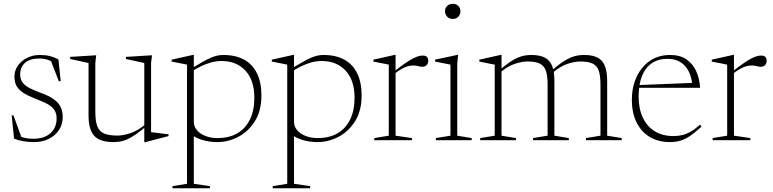

<svg xmlns="http://www.w3.org/2000/svg" viewBox="-20 -733 4042 1004"><path d="M187.5 -445.5Q218 -445.5 240.2 -440Q262.5 -434.5 285.5 -422.5L297.5 -308.5H287.5L242.5 -424.5L271.5 -395.5Q248 -414.5 228.2 -420.8Q208.5 -427 185.5 -427Q134.5 -427 110 -403.8Q85.5 -380.5 85.5 -344Q85.5 -317 99.5 -299.8Q113.5 -282.5 137.5 -271Q161.5 -259.5 191.5 -248Q214.5 -240 235.2 -229.8Q256 -219.5 272.2 -205.5Q288.5 -191.5 298.2 -170.8Q308 -150 308 -120.5Q308 -82.5 288.5 -53Q269 -23.5 235.2 -6.8Q201.5 10 158.5 10Q126.5 10 100.5 5.2Q74.5 0.5 53.5 -8L41 -129.5H50.5L95 -7L66.5 -29.5Q77 -23 90.5 -17.8Q104 -12.5 120 -10Q136 -7.5 155 -7.5Q211.5 -7.5 243.8 -36.5Q276 -65.5 276 -113.5Q276 -136.5 267.2 -152.5Q258.5 -168.5 243.2 -179.5Q228 -190.5 208 -199.2Q188 -208 165 -217Q135 -228.5 110 -242.5Q85 -256.5 70.2 -277.5Q55.5 -298.5 55.5 -332.5Q55.5 -364 73.5 -389.8Q91.5 -415.5 121.8 -430.5Q152 -445.5 187.5 -445.5Z M478.5 -148.5Q478.5 -100 488.8 -72.8Q499 -45.5 524.5 -34.8Q550 -24 594.5 -24Q622 -24 660 -36Q698 -48 738.5 -81L747.5 -75.5Q715 -47.5 690.5 -30.5Q666 -13.5 646.2 -4.8Q626.5 4 609 7Q591.5 10 574 10Q502.5 10 472.8 -22.8Q443 -55.5 443 -129V-403.5L347 -424.5V-435.5L483 -444L478.5 -404ZM734.5 10.5V-71.5V-403.5L638.5 -424.5V-435.5L775 -444L770 -404V-42Q774.5 -41.5 786 -40Q797.5 -38.5 812.2 -36.8Q827 -35 840.2 -33.2Q853.5 -31.5 861.5 -30.5V-21.5L739 10.5Z M1310 -221.5Q1310 -313.5 1263.2 -363.8Q1216.5 -414 1138 -414Q1112 -414 1085.5 -407Q1059 -400 1029.5 -385.8Q1000 -371.5 966 -348L965 -365.5Q1008 -391.5 1036.2 -407.5Q1064.5 -423.5 1083.5 -431.5Q1102.5 -439.5 1117.5 -442.5Q1132.5 -445.5 1148 -445.5Q1212.5 -445.5 1257 -420.8Q1301.5 -396 1324.2 -348.8Q1347 -301.5 1347 -234Q1347 -153.5 1312.8 -99.2Q1278.5 -45 1226 -17.5Q1173.5 10 1117.5 10Q1086 10 1057 3.8Q1028 -2.5 1005 -14.2Q982 -26 968.5 -42H993.5V228L1078 240.5V251.5H882V240.5L958 228V-395Q951.5 -396.5 939.8 -398.8Q928 -401 912 -404.2Q896 -407.5 877.5 -411V-421L989.5 -446H993.5V-372.5V-95Q993.5 -71.5 1009.5 -52.5Q1025.5 -33.5 1053.8 -22.2Q1082 -11 1117 -11Q1178.5 -11 1221.5 -36.2Q1264.5 -61.5 1287.2 -108.8Q1310 -156 1310 -221.5Z M1834 -221.5Q1834 -313.5 1787.2 -363.8Q1740.5 -414 1662 -414Q1636 -414 1609.5 -407Q1583 -400 1553.5 -385.8Q1524 -371.5 1490 -348L1489 -365.5Q1532 -391.5 1560.2 -407.5Q1588.5 -423.5 1607.5 -431.5Q1626.5 -439.5 1641.5 -442.5Q1656.5 -445.5 1672 -445.5Q1736.5 -445.5 1781 -420.8Q1825.5 -396 1848.2 -348.8Q1871 -301.5 1871 -234Q1871 -153.5 1836.8 -99.2Q1802.5 -45 1750 -17.5Q1697.5 10 1641.5 10Q1610 10 1581 3.8Q1552 -2.5 1529 -14.2Q1506 -26 1492.5 -42H1517.5V228L1602 240.5V251.5H1406V240.5L1482 228V-395Q1475.5 -396.5 1463.8 -398.8Q1452 -401 1436 -404.2Q1420 -407.5 1401.5 -411V-421L1513.5 -446H1517.5V-372.5V-95Q1517.5 -71.5 1533.5 -52.5Q1549.5 -33.5 1577.8 -22.2Q1606 -11 1641 -11Q1702.5 -11 1745.5 -36.2Q1788.5 -61.5 1811.2 -108.8Q1834 -156 1834 -221.5Z M2190.5 -442.5Q2206.5 -442.5 2213 -435Q2219.5 -427.5 2219.5 -415Q2219.5 -401.5 2211.2 -392.8Q2203 -384 2188.5 -384Q2180.5 -384 2173.8 -385.8Q2167 -387.5 2159.2 -389Q2151.5 -390.5 2139 -390.5Q2127 -390.5 2112.5 -386.5Q2098 -382.5 2081.2 -373.2Q2064.5 -364 2044.5 -348.5L2038 -357Q2074.5 -385.5 2099.5 -402.8Q2124.5 -420 2141.8 -428.5Q2159 -437 2170.5 -439.8Q2182 -442.5 2190.5 -442.5ZM2048.5 -360V-23.5L2134 -11V0H1937V-11L2013 -23.5V-395Q2006.5 -396.5 1994.8 -398.8Q1983 -401 1967 -404.2Q1951 -407.5 1932.5 -411V-421L2044.5 -446H2048.5Z M2347.5 -634Q2329.5 -634 2318.2 -645.8Q2307 -657.5 2307 -674.5Q2307 -690.5 2318.2 -701.8Q2329.5 -713 2347.5 -713Q2366 -713 2376.8 -701.8Q2387.5 -690.5 2387.5 -674.5Q2387.5 -657.5 2376.8 -645.8Q2366 -634 2347.5 -634ZM2375.5 -446 2371 -400V-23.5L2446.5 -11V0H2259.5V-11L2335.5 -23.5V-395Q2330 -396 2316.8 -398.8Q2303.5 -401.5 2287 -404.8Q2270.5 -408 2255 -411V-421L2371.5 -446Z M2602.5 -364.5V-23.5L2678 -11V0H2491V-11L2567 -23.5V-395Q2559 -396.5 2539.8 -400.2Q2520.5 -404 2486.5 -411V-421L2598.5 -446H2602.5ZM2879 -311.5V-23.5L2954.5 -11V0H2767.5V-11L2843.5 -23.5V-291.5Q2843.5 -338.5 2834 -364.2Q2824.5 -390 2801.8 -400.8Q2779 -411.5 2738.5 -411.5Q2711.5 -411.5 2674.5 -400Q2637.5 -388.5 2598 -356L2587 -362Q2618.5 -389.5 2643 -406.2Q2667.5 -423 2687.2 -431.5Q2707 -440 2724.5 -442.8Q2742 -445.5 2759 -445.5Q2803 -445.5 2829.2 -431.5Q2855.5 -417.5 2867.2 -388Q2879 -358.5 2879 -311.5ZM3155 -309.5V-23.5L3231 -11V0H3044V-11L3120 -23.5V-290Q3120 -338 3110.5 -364.2Q3101 -390.5 3078 -401Q3055 -411.5 3014.5 -411.5Q2987.5 -411.5 2950.2 -400Q2913 -388.5 2873.5 -355.5L2862 -361.5Q2893.5 -389.5 2918.2 -406.2Q2943 -423 2962.8 -431.5Q2982.5 -440 3000 -442.8Q3017.5 -445.5 3035 -445.5Q3100.5 -445.5 3127.8 -413.8Q3155 -382 3155 -309.5Z M3484 -445.5Q3536.5 -445.5 3570 -422.2Q3603.5 -399 3620.8 -360.2Q3638 -321.5 3641 -274H3316V-288L3612.5 -300L3601 -279.5Q3598 -326.5 3581.8 -359Q3565.5 -391.5 3537.5 -408.5Q3509.5 -425.5 3470 -425.5Q3423 -425.5 3389 -402.8Q3355 -380 3337.2 -335.8Q3319.5 -291.5 3319.5 -228Q3319.5 -163.5 3341.8 -117.2Q3364 -71 3404.5 -46.2Q3445 -21.5 3501.5 -21.5Q3526.5 -21.5 3548.2 -26.8Q3570 -32 3592.5 -45Q3615 -58 3640.5 -81L3648.5 -71Q3617.5 -42.5 3592 -24.5Q3566.5 -6.5 3540.8 1.8Q3515 10 3483 10Q3422.5 10 3377.5 -17Q3332.5 -44 3308.2 -93.8Q3284 -143.5 3284 -211.5Q3284 -275.5 3308 -328.8Q3332 -382 3377 -413.8Q3422 -445.5 3484 -445.5Z M3960 -442.5Q3976 -442.5 3982.5 -435Q3989 -427.5 3989 -415Q3989 -401.5 3980.8 -392.8Q3972.5 -384 3958 -384Q3950 -384 3943.2 -385.8Q3936.5 -387.5 3928.8 -389Q3921 -390.5 3908.5 -390.5Q3896.5 -390.5 3882 -386.5Q3867.5 -382.5 3850.8 -373.2Q3834 -364 3814 -348.5L3807.5 -357Q3844 -385.5 3869 -402.8Q3894 -420 3911.2 -428.5Q3928.5 -437 3940 -439.8Q3951.5 -442.5 3960 -442.5ZM3818 -360V-23.5L3903.5 -11V0H3706.5V-11L3782.5 -23.5V-395Q3776 -396.5 3764.2 -398.8Q3752.5 -401 3736.5 -404.2Q3720.5 -407.5 3702 -411V-421L3814 -446H3818Z"/></svg>

Font: Newsreader 24pt ExtraLight
Style: Regular
Weight: 250
Designer: Hugues Gentile
Foundry: Production Type
Version: Version 1.003